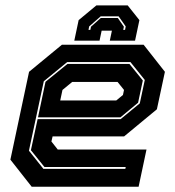

<svg xmlns="http://www.w3.org/2000/svg" viewBox="-20 -710 666 730"><path d="M526 -540 607 -437 576.5 -294.5 452 -191.5H180L175.5 -172L199.5 -141.5H537L507 0H100.5L19.5 -103L90.5 -437L215.5 -540ZM472 -467 523 -404 505 -319.5 438 -264H124.5L153 -399L236.5 -467ZM476 -474H235.5L146.5 -401L90 -137L145 -68H456.5L458 -75H149L97.5 -139L123 -257H438.5L511.5 -317L530.5 -406ZM427 -398.5H254.5L217.5 -368L209 -328H422L447.5 -349L451.5 -368ZM465.5 -689.5 510 -633.5 493.5 -555.5H397.5L405.5 -593.5H366.5L358.5 -555.5H262.5L279 -633.5L346.5 -689.5ZM431 -648H363L319 -609.5L316.5 -596.5H323.5L326 -608.5L363 -641.5H428L451 -608.5L448.5 -596.5H455.5L458 -609.5Z"/></svg>

Font: Tourney ExtraBold
Style: Italic
Weight: 800
Italic angle: -12°
Version: Version 1.015